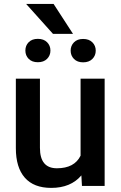

<svg xmlns="http://www.w3.org/2000/svg" viewBox="-20 -916 596 946"><path d="M58.1 0ZM380.9 -51.8Q328.6 9.8 232.4 9.8Q146.5 9.8 102.3 -40.5Q58.1 -90.8 58.1 -186V-528.3H176.8V-187.5Q176.8 -86.9 260.3 -86.9Q346.7 -86.9 377 -148.9V-528.3H495.6V0H383.8ZM105 -667Q105 -691.4 121.3 -708Q137.7 -724.6 166.5 -724.6Q195.3 -724.6 211.9 -708Q228.5 -691.4 228.5 -667Q228.5 -642.6 211.9 -626Q195.3 -609.4 166.5 -609.4Q137.7 -609.4 121.3 -626Q105 -642.6 105 -667ZM328.1 -666.5Q328.1 -690.9 344.5 -707.5Q360.8 -724.1 389.6 -724.1Q418.5 -724.1 435.1 -707.5Q451.7 -690.9 451.7 -666.5Q451.7 -642.1 435.1 -625.5Q418.5 -608.9 389.6 -608.9Q360.8 -608.9 344.5 -625.5Q328.1 -642.1 328.1 -666.5ZM339.8 -749H241.2L108.9 -896.5H244.1Z"/></svg>

Font: Roboto Medium
Style: Regular
Weight: 500
Designer: Google
Version: Version 2.134; 2016; ttfautohint (v1.6)